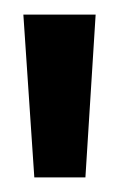

<svg xmlns="http://www.w3.org/2000/svg" viewBox="-20 -700 163 263"><path d="M27 -457 12 -680H111L97 -457Z"/></svg>

Font: Bricolage Grotesque 96pt Condensed Medium
Style: Regular
Weight: 500
Width: 3
Designer: Mathieu Triay
Foundry: Atelier Triay
Version: Version 1.001; ttfautohint (v1.8.4.7-5d5b);gftools[0.9.33.de